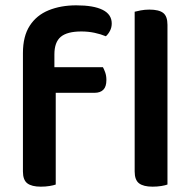

<svg xmlns="http://www.w3.org/2000/svg" viewBox="-20 -694 718 720"><path d="M184 -490V-442H366Q370 -435 374.5 -422.5Q379 -410 379 -394Q379 -369 367.5 -357.5Q356 -346 335 -346H189V-2Q181 1 166 3.5Q151 6 133 6Q99 6 82.5 -6.5Q66 -19 66 -51V-495Q66 -558 91.5 -597.5Q117 -637 162.5 -655.5Q208 -674 266 -674Q331 -674 365 -657Q399 -640 399 -606Q399 -591 392.5 -578.5Q386 -566 377 -558Q358 -566 334.5 -571Q311 -576 285 -576Q232 -576 208 -556Q184 -536 184 -490ZM608 -2Q600 1 585 3.5Q570 6 552 6Q518 6 501.5 -6.5Q485 -19 485 -51V-650Q492 -652 507.5 -655Q523 -658 540 -658Q576 -658 592 -645.5Q608 -633 608 -601Z"/></svg>

Font: Baloo Bhaijaan 2 SemiBold
Style: Regular
Weight: 600
Designer: Sanskriti Dholi, Noopur Datye and Ek Type
Foundry: Ek Type
Version: Version 1.700